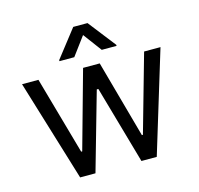

<svg xmlns="http://www.w3.org/2000/svg" viewBox="-110 -881 1031 997"><g transform="rotate(-15 406.0 -382.0)"><path d="M122.2 -545.5 240.1 -127.8H245.7L362.2 -545.5H451.7L566.8 -129.3H572.4L690.3 -545.5H778.4L612.2 0H529.8L410.5 -419H402L282.7 0H200.3L34.1 -545.5ZM252.8 -610.8V-616.5L367.9 -764.2H444.6L559.7 -616.5V-610.8H480.1L406.2 -710.2L332.4 -610.8Z"/></g></svg>

Font: Inter P
Style: Regular
Weight: 400
Designer: Rasmus Andersson
Foundry: rsms
Version: Version 3.018;git-588b23468